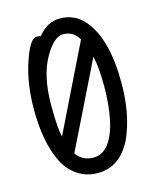

<svg xmlns="http://www.w3.org/2000/svg" viewBox="-112 -796 724 896"><g transform="rotate(-15 250.0 -347.5)"><path d="M250 24Q173 24 120 -32Q99 -54 84 -85Q37 -184 37 -339Q37 -467 72 -568Q105 -665 137 -665Q154 -665 156 -661Q201 -719 262 -719Q336 -719 382 -664Q464 -566 464 -354Q464 -202 414 -91Q357 24 250 24ZM248 -51Q293 -51 323 -91Q353 -131 367.5 -202Q382 -273 382 -360Q382 -452 369 -506L166 -93Q196 -51 248 -51ZM131 -184 334 -599Q308 -644 258 -644Q216 -644 171 -568Q120 -481 120 -339Q120 -226 131 -184Z"/></g></svg>

Font: LXGW WenKai Mono TC
Style: Bold
Weight: 700
Designer: LXGW / Fontworks Inc.
Foundry: LXGW / Fontworks Inc.
Version: Version 1.330